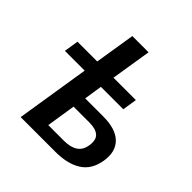

<svg xmlns="http://www.w3.org/2000/svg" viewBox="-193 -887 1037 1037"><g transform="rotate(45 325.5 -368.0)"><path d="M118 0 185 -422H34L47 -505H198L235 -736H359L322 -505H493L480 -422H309L293 -318H431Q526 -318 570.5 -274.5Q615 -231 602 -151Q589 -72 532.5 -36Q476 0 383 0ZM254 -75H375Q424 -75 453 -94.5Q482 -114 488 -156Q495 -202 472 -222Q449 -242 401 -242H280Z"/></g></svg>

Font: Mulish
Style: Bold Italic
Weight: 700
Italic angle: -9°
Designer: Vernon Adams
Foundry: Vernon Adams
Version: Version 3.603; ttfautohint (v1.8.3)